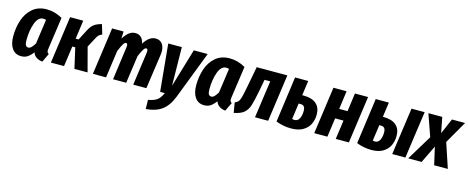

<svg xmlns="http://www.w3.org/2000/svg" viewBox="-39 -1208 5086 2088"><g transform="rotate(15 2504.5 -163.5)"><path d="M474 -499 424 -149Q421 -133 421 -119Q421 -93 442 -84L395 14Q355 10 326.5 -9Q298 -28 287 -62Q258 -23 228 -3Q198 17 156 17Q90 17 54 -33.5Q18 -84 18 -171Q18 -269 46.5 -354.5Q75 -440 138 -494Q201 -548 298 -548Q387 -548 474 -499ZM168 -168Q168 -128 177.5 -111Q187 -94 207 -94Q226 -94 242.5 -111Q259 -128 278 -159L317 -435Q300 -440 285 -440Q228 -440 198 -357.5Q168 -275 168 -168Z M949 -439Q922 -429 909 -414.5Q896 -400 877 -362L829 -272L901 0H753L701 -229H668L636 0H488L562 -531H710L681 -321H714L775 -439Q800 -487 829.5 -510Q859 -533 916 -548Z M1622 -427Q1622 -410 1619 -390L1563 0H1415L1466 -366Q1468 -382 1468 -388Q1468 -418 1451 -418Q1436 -418 1419.5 -392Q1403 -366 1380 -311L1336 0H1188L1238 -366Q1240 -384 1240 -389Q1240 -418 1223 -418Q1208 -418 1191.5 -391Q1175 -364 1152 -308L1109 0H961L1035 -531H1164L1161 -450Q1190 -497 1222 -522.5Q1254 -548 1295 -548Q1334 -548 1359.5 -523.5Q1385 -499 1392 -455Q1420 -500 1452 -524Q1484 -548 1523 -548Q1569 -548 1595.5 -515.5Q1622 -483 1622 -427Z M1906 2Q1863 113 1793.5 163Q1724 213 1615 221L1613 118Q1678 107 1711.5 82.5Q1745 58 1771 0H1718L1667 -531H1820L1826 -98L1955 -531H2111Z M2534 -499 2484 -149Q2481 -133 2481 -119Q2481 -93 2502 -84L2455 14Q2415 10 2386.5 -9Q2358 -28 2347 -62Q2318 -23 2288 -3Q2258 17 2216 17Q2150 17 2114 -33.5Q2078 -84 2078 -171Q2078 -269 2106.5 -354.5Q2135 -440 2198 -494Q2261 -548 2358 -548Q2447 -548 2534 -499ZM2228 -168Q2228 -128 2237.5 -111Q2247 -94 2267 -94Q2286 -94 2302.5 -111Q2319 -128 2338 -159L2377 -435Q2360 -440 2345 -440Q2288 -440 2258 -357.5Q2228 -275 2228 -168Z M2934 0H2786L2845 -420H2781L2757 -291Q2734 -171 2716.5 -117Q2699 -63 2662 -31.5Q2625 0 2550 14L2531 -99Q2558 -110 2570.5 -125.5Q2583 -141 2593 -177.5Q2603 -214 2620 -303L2663 -531H3008Z M3427 -201Q3427 -144 3404 -95Q3381 -46 3329 -15Q3277 16 3195 16Q3108 16 3024 -16L3095 -531H3243L3220 -365H3234Q3329 -365 3378 -323Q3427 -281 3427 -201ZM3280 -203Q3280 -235 3268 -251Q3256 -267 3229 -267H3206L3181 -87Q3194 -83 3208 -83Q3244 -83 3262 -117Q3280 -151 3280 -203Z M3695 0 3725 -214H3631L3601 0H3453L3527 -531H3675L3647 -325H3741L3769 -531H3917L3843 0Z M4326 -201Q4326 -145 4303.5 -95.5Q4281 -46 4230 -15Q4179 16 4100 16Q4014 16 3932 -16L4003 -531H4151L4128 -365H4133Q4228 -365 4277 -323Q4326 -281 4326 -201ZM4406 -531H4554L4479 0H4331ZM4185 -203Q4185 -235 4173 -251Q4161 -267 4134 -267H4114L4089 -87Q4102 -83 4115 -83Q4149 -83 4167 -117.5Q4185 -152 4185 -203Z M5009 -531 4864 -279 4957 0H4803L4758 -198L4662 0H4511L4683 -283L4596 -531H4752L4786 -357L4861 -531Z"/></g></svg>

Font: Fira Sans Extra Condensed
Style: Bold Italic
Weight: 700
Width: 3
Italic angle: -8°
Designer: Carrois Corporate & Edenspiekermann AG
Foundry: Carrois Corporate GbR & Edenspiekermann AG
Version: Version 4.203